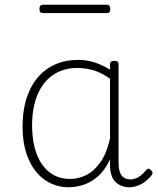

<svg xmlns="http://www.w3.org/2000/svg" viewBox="-20 -771 663 808"><path d="M269 17Q214 17 170 -13Q126 -43 100.5 -100.5Q75 -158 75 -239Q75 -288 84.5 -330.5Q94 -373 113 -407.5Q132 -442 160.5 -467Q189 -492 226 -505.5Q263 -519 309 -519Q344 -519 376 -509Q408 -499 443 -478V-500Q443 -508 447.5 -511.5Q452 -515 461 -515Q471 -515 475 -511.5Q479 -508 479 -500V-88Q479 -64 484 -48Q489 -32 500.5 -24Q512 -16 529 -16Q540 -16 551 -20Q562 -24 573 -33Q584 -42 595 -55Q600 -61 605 -61Q610 -61 615 -55Q620 -51 621.5 -46Q623 -41 619 -35Q608 -20 592.5 -8Q577 4 559.5 10.5Q542 17 525 17Q506 17 491 11Q476 5 465 -6.5Q454 -18 448.5 -35.5Q443 -53 443 -76Q443 -82 443 -88.5Q443 -95 443 -100Q420 -52 389.5 -26.5Q359 -1 327.5 8Q296 17 269 17ZM115 -243Q115 -178 133 -127Q151 -76 187 -47Q223 -18 276 -18Q309 -18 341.5 -33.5Q374 -49 401 -86Q428 -123 443 -188V-440Q406 -466 372.5 -475.5Q339 -485 305 -485Q270 -485 240.5 -474.5Q211 -464 188 -444Q165 -424 148.5 -394.5Q132 -365 123.5 -327Q115 -289 115 -243ZM161 -716Q153 -716 149.5 -720Q146 -724 146 -733Q146 -742 149.5 -746.5Q153 -751 161 -751H429Q437 -751 440.5 -746.5Q444 -742 444 -733Q444 -724 440.5 -720Q437 -716 429 -716Z"/></svg>

Font: Playwrite US Modern Thin
Style: Regular
Weight: 250
Designer: Veronika Burian, José Scaglione
Foundry: TypeTogether
Version: Version 1.003